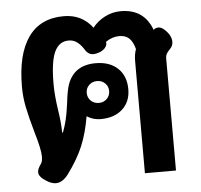

<svg xmlns="http://www.w3.org/2000/svg" viewBox="-47 -652 740 708"><g transform="rotate(-5 323.0 -297.5)"><path d="M462 -415Q462 -440 469 -459Q462 -486 448.5 -499Q435 -512 412 -512Q385 -512 361 -495Q364 -487 358 -477Q352 -467 337 -460Q322 -454 311 -454Q291 -454 279 -476Q267 -494 254 -503Q241 -512 224 -512Q189 -512 172 -476Q155 -440 155 -357Q155 -316 163 -262Q171 -212 171 -176H174Q183 -200 188 -221.5Q193 -243 195.5 -261Q198 -279 199 -285Q204 -330 212 -352Q237 -420 316 -420Q368 -420 398 -391.5Q428 -363 428 -314Q428 -268 398 -240.5Q368 -213 317 -213Q289 -213 266 -228Q256 -168 236.5 -120.5Q217 -73 177 -19Q156 8 132 8Q115 8 96 -5Q70 -21 70 -38Q70 -50 83 -68Q89 -76 89 -95Q89 -121 69 -188Q54 -241 46 -279.5Q38 -318 38 -357Q38 -477 82.5 -540Q127 -603 214 -603Q281 -603 320 -551Q339 -575 366.5 -589Q394 -603 425 -603Q511 -603 540 -524Q548 -531 558 -531Q570 -531 582 -519Q605 -497 605 -474Q605 -465 601.5 -458.5Q598 -452 592 -446Q585 -439 581 -432Q577 -425 577 -413V0H462ZM357 -314Q357 -331 345 -342.5Q333 -354 316 -354Q298 -354 286 -342.5Q274 -331 274 -314Q274 -296 286 -284.5Q298 -273 316 -273Q333 -273 345 -284.5Q357 -296 357 -314Z"/></g></svg>

Font: Niramit SemiBold
Style: Regular
Weight: 600
Designer: Katatrad Aksorn Co.,Ltd.
Foundry: Cadson Demak Co.,Ltd.
Version: Version 1.001; ttfautohint (v1.6)